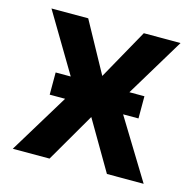

<svg xmlns="http://www.w3.org/2000/svg" viewBox="-86 -636 735 727"><g transform="rotate(15 281.5 -272.5)"><path d="M391 -548H535L369 -273L538 3H394L281 -190L169 3H25L193 -273L29 -548H173L281 -351ZM455 -318V-231H107V-318Z"/></g></svg>

Font: Sinter Bold
Style: Regular
Weight: 700
Foundry: Adobe & rsms
Version: Version 1.000